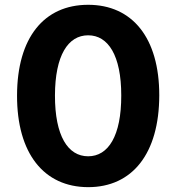

<svg xmlns="http://www.w3.org/2000/svg" viewBox="-20 -757 728 793"><path d="M344.1 16C527 16 637.4 -123.2 637.8 -362.9C638.1 -600.9 526.3 -737.2 344.1 -737.2C161.6 -737.2 50.8 -601.2 50.4 -362.9C49.7 -123.9 160.9 15.6 344.1 16ZM344.1 -111.5C260.7 -111.5 206.7 -195.3 207 -362.9C207.4 -528.1 261 -611.2 344.1 -611.2C426.8 -611.2 480.8 -528.1 480.8 -362.9C481.2 -195.3 427.2 -111.5 344.1 -111.5Z"/></svg>

Font: Karasuma Gothic
Style: Bold
Weight: 700
Designer: Rasmus Andersson / Ryoko Nishizuka
Foundry: Genbu
Version: Version 1.00